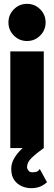

<svg xmlns="http://www.w3.org/2000/svg" viewBox="-20 -778 284 1009"><path d="M34.2 0V-507.8H210V0ZM24.4 -660.2Q24.4 -700.7 53 -729.2Q81.5 -757.8 122.1 -757.8Q162.6 -757.8 191.2 -729.2Q219.7 -700.7 219.7 -660.2Q219.7 -619.6 191.2 -591.1Q162.6 -562.5 122.1 -562.5Q81.5 -562.5 53 -591.1Q24.4 -619.6 24.4 -660.2ZM189 109.9 227.1 179.7Q206.1 197.8 186.3 204.3Q166.5 210.9 143.1 210.9Q118.7 210.9 94.7 200.7Q70.8 190.4 54.9 168.2Q39.1 146 39.1 109.4Q39.1 80.1 54.4 54.2Q69.8 28.3 91.3 7.3Q112.8 -13.7 132.6 -28.1Q152.3 -42.5 161.1 -48.8L210 0Q170.4 28.3 146.2 51.8Q122.1 75.2 122.1 99.6Q122.1 108.9 129.2 118.2Q136.2 127.4 147.9 127.4Q164.1 127.4 172.9 124.3Q181.6 121.1 189 109.9Z"/></svg>

Font: Giphurs Black
Style: Regular
Weight: 900
Version: Version 0.920; ttfautohint (v1.8.4.7-5d5b)